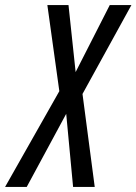

<svg xmlns="http://www.w3.org/2000/svg" viewBox="-78 -734 536 754"><path d="M27 0 182 -287 209 0H294L246 -365L438 -714H353L219 -451L191 -714H108L155 -376L-58 0Z"/></svg>

Font: Noto Sans Display Condensed
Style: Italic
Weight: 400
Width: 3
Designer: Monotype Design team
Foundry: Monotype Imaging Inc.
Version: 1.000